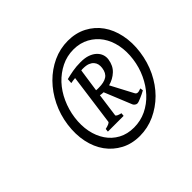

<svg xmlns="http://www.w3.org/2000/svg" viewBox="-96 -808 556 556"><g transform="rotate(-45 182.0 -529.5)"><path d="M362.3 -529.3Q357.4 -493.2 342.3 -461.9Q327.1 -430.7 304.2 -407.7Q281.2 -384.8 252 -371.3Q222.7 -357.9 190.4 -357.9Q158.2 -357.9 132.8 -371.3Q107.4 -384.8 90.8 -407.7Q74.2 -430.7 67.6 -461.9Q61 -493.2 65.9 -529.3Q70.8 -564.9 86.2 -596.2Q101.6 -627.4 124.5 -650.6Q147.5 -673.8 176.5 -687.3Q205.6 -700.7 237.8 -700.7Q270 -700.7 295.7 -687.3Q321.3 -673.8 337.6 -650.9Q354 -627.9 360.6 -596.4Q367.2 -564.9 362.3 -529.3ZM333.5 -529.3Q337.4 -558.1 332.3 -584Q327.1 -609.9 313.7 -629.2Q300.3 -648.4 279.3 -659.9Q258.3 -671.4 231.4 -671.4Q204.6 -671.4 181.4 -659.9Q158.2 -648.4 140.1 -629.2Q122.1 -609.9 110.4 -584Q98.6 -558.1 94.7 -529.3Q90.8 -500 95.9 -474.4Q101.1 -448.7 114.3 -429.2Q127.4 -409.7 148.2 -398.4Q168.9 -387.2 195.8 -387.2Q222.7 -387.2 246.1 -398.4Q269.5 -409.7 287.6 -429.2Q305.7 -448.7 317.6 -474.4Q329.6 -500 333.5 -529.3ZM133.8 -432.6 134.8 -442.4Q153.8 -446.8 154.8 -451.7L176.3 -609.4Q171.4 -608.9 167 -608.4Q162.6 -607.9 158.2 -606.9L159.2 -622.1Q172.4 -625.5 187.3 -628.2Q202.1 -630.9 220.2 -630.9Q237.8 -630.9 250 -626.5Q262.2 -622.1 270 -614.7Q277.8 -607.4 281 -598.1Q284.2 -588.9 282.7 -579.1Q279.3 -556.6 265.1 -543.5Q251 -530.3 231 -524.9L266.6 -457.5Q269 -452.1 273.9 -451.4Q278.8 -450.7 288.6 -454.6L290 -445.8L288.6 -444.8Q284.7 -442.4 279.3 -439.9L268.6 -435.1Q263.2 -432.6 258.8 -431.2Q254.4 -429.7 252 -429.7Q248 -429.7 244.4 -432.6Q240.7 -435.5 239.7 -438.5L205.6 -522H204.1Q198.2 -522 191.9 -523.4L182.1 -451.7Q181.2 -446.8 199.2 -442.4L198.2 -432.6ZM212.9 -612.8H208.5Q207 -612.8 204.6 -612.3L194.3 -541.5Q197.3 -541 199.7 -541H205.1Q226.6 -541 238.3 -548.6Q250 -556.2 252.4 -574.7Q253.4 -582 252 -588.9Q250.5 -595.7 245.8 -601.1Q241.2 -606.4 233.2 -609.6Q225.1 -612.8 212.9 -612.8Z"/></g></svg>

Font: Gentium Book Basic
Style: Italic
Weight: 400
Italic angle: -8°
Designer: J. Victor Gaultney and Annie Olsen
Foundry: SIL International
Version: Version 1.102; 2013; Maintenance release